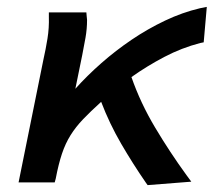

<svg xmlns="http://www.w3.org/2000/svg" viewBox="-20 -530 621 558"><path d="M199 -272Q233 -310 274.5 -346.5Q316 -383 362.5 -414.5Q409 -446 459.5 -470Q510 -494 561 -506L581 -510L572 -407L562 -405Q508 -391 457.5 -364.5Q407 -338 362 -306Q388 -231 431 -159Q474 -87 522 -21L536 -2L409 8L404 1Q366 -54 332 -112.5Q298 -171 274 -234Q243 -206 221.5 -183.5Q200 -161 185 -137Q170 -113 160 -83Q150 -53 142 -11L139 0H34L106 -356Q113 -387 118 -418Q123 -449 122 -481V-494H231L232 -482Q232 -480 232.5 -477.5Q233 -475 233 -472Q233 -446 228.5 -420.5Q224 -395 219 -370Z"/></svg>

Font: Codetta
Style: Bold Italic
Weight: 700
Italic angle: -11°
Designer: Ulrich Proeller
Foundry: PROSA GmbH
Version: Version 2.00;September 29, 2018;FontCreator 11.5.0.2427 64-b